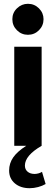

<svg xmlns="http://www.w3.org/2000/svg" viewBox="-20 -767 294 1010"><path d="M127 -584Q93 -584 69 -608Q45 -632 45 -666Q45 -700 69.5 -723.5Q94 -747 127 -747Q161 -747 185 -723Q209 -699 209 -666Q209 -632 185 -608Q161 -584 127 -584ZM199 0Q111 51 111 104Q111 124 125 136Q139 148 162 148Q172 148 182.5 145Q193 142 201 137Q206 153 210.5 169Q215 185 220 201Q203 211 180.5 217Q158 223 136 223Q88 223 58 197.5Q28 172 28 130Q28 92 49.5 61Q71 30 118 0H55V-521H199Z"/></svg>

Font: Rosa Sans
Style: Bold
Weight: 700
Designer: Pentagram / MCKL
Foundry: Pentagram / MCKL
Version: Version 1.005;September 16, 2019;FontCreator 11.5.0.2425 64-